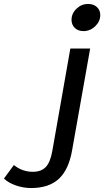

<svg xmlns="http://www.w3.org/2000/svg" viewBox="-60 -730 526 969"><path d="M301 -630Q301 -662 326 -686Q351 -710 385 -710Q412 -710 429 -694.5Q446 -679 446 -654Q446 -622 420.5 -597.5Q395 -573 361 -573Q334 -573 317.5 -589Q301 -605 301 -630ZM-40 171 10 103Q52 137 106 137Q148 137 171 113Q194 89 204 32L295 -485H395L304 28Q287 126 237 172.5Q187 219 97 219Q57 219 19 205.5Q-19 192 -40 171Z"/></svg>

Font: Niramit Medium
Style: Italic
Weight: 500
Italic angle: -10°
Designer: Katatrad Aksorn Co.,Ltd.
Foundry: Cadson Demak Co.,Ltd.
Version: Version 1.000; ttfautohint (v1.6)